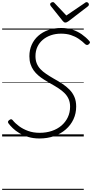

<svg xmlns="http://www.w3.org/2000/svg" viewBox="-20 -1277 862 1797"><path d="M350 19Q292 19 245 5Q198 -9 162 -30.5Q126 -52 100 -77Q74 -102 59 -123Q53 -132 55 -139Q57 -146 66 -153Q78 -162 85 -161Q92 -160 98 -153Q122 -123 158.5 -96Q195 -69 243 -51.5Q291 -34 351 -34Q413 -34 465 -51.5Q517 -69 555 -101.5Q593 -134 614.5 -179Q636 -224 636 -279Q636 -318 623 -348.5Q610 -379 586 -403.5Q562 -428 528.5 -450Q495 -472 452 -496Q422 -513 392.5 -531.5Q363 -550 338 -571.5Q313 -593 294.5 -619Q276 -645 265.5 -677.5Q255 -710 255 -751Q255 -809 276.5 -857.5Q298 -906 338 -941.5Q378 -977 432.5 -996Q487 -1015 553 -1015Q610 -1015 657.5 -999.5Q705 -984 744.5 -956.5Q784 -929 815 -894Q824 -885 822 -878Q820 -871 811 -863Q803 -856 795 -856Q787 -856 778 -863Q750 -891 716.5 -913.5Q683 -936 643 -949Q603 -962 551 -962Q500 -962 456.5 -947Q413 -932 380.5 -904.5Q348 -877 330 -838.5Q312 -800 312 -752Q312 -713 324 -683.5Q336 -654 358 -630.5Q380 -607 412.5 -585Q445 -563 485 -540Q527 -517 564 -492.5Q601 -468 630.5 -438Q660 -408 676.5 -369.5Q693 -331 693 -280Q693 -215 667.5 -160.5Q642 -106 595.5 -65.5Q549 -25 486.5 -3Q424 19 350 19ZM790 -1257Q799 -1257 805.5 -1250Q812 -1243 812 -1236Q812 -1230 810 -1226Q808 -1222 803 -1218L622 -1079Q613 -1073 606 -1069.5Q599 -1066 591 -1066Q584 -1066 578.5 -1070Q573 -1074 567 -1081L455 -1221Q452 -1226 450.5 -1230Q449 -1234 449 -1237Q449 -1246 458 -1251.5Q467 -1257 474 -1257Q481 -1257 484.5 -1254.5Q488 -1252 492 -1247L601 -1132L769 -1246Q777 -1252 781 -1254.5Q785 -1257 790 -1257ZM0 490H764V500H0ZM0 -20H764V0H0ZM0 -505H764V-500H0ZM0 -1010H764V-1000H0Z"/></svg>

Font: Playwrite AU TAS Guides
Style: Regular
Weight: 400
Designer: Veronika Burian, José Scaglione
Foundry: TypeTogether
Version: Version 1.003